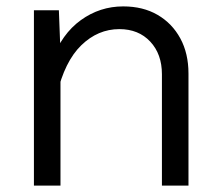

<svg xmlns="http://www.w3.org/2000/svg" viewBox="-20 -580 690 600"><path d="M486 0V-348Q486 -411 449.5 -450Q413 -489 353 -489Q286 -489 234 -438.5Q182 -388 158 -285L143 -392Q173 -474 232.5 -517Q292 -560 365 -560Q427 -560 472.5 -533.5Q518 -507 543.5 -460Q569 -413 569 -350V0ZM86 0V-548H164L169 -416V0Z"/></svg>

Font: Azeret Mono Thin Light
Style: Regular
Weight: 300
Version: Version 1.002